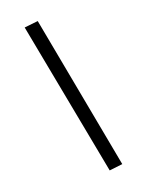

<svg xmlns="http://www.w3.org/2000/svg" viewBox="-124 -856 749 987"><g transform="rotate(-15 250.0 -362.5)"><path d="M102.5 -766.6 334.5 56.2 405.3 41.5 175.8 -781.2Z"/></g></svg>

Font: Andika
Style: Regular
Weight: 400
Designer: Victor Gaultney, Annie Olsen, Julie Remington, Don Collingsworth, Eric Hays
Foundry: SIL International
Version: Version 1.000